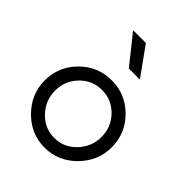

<svg xmlns="http://www.w3.org/2000/svg" viewBox="-199 -802 924 924"><g transform="rotate(45 263.0 -339.5)"><path d="M281 -545 165 -690H252L356 -545ZM35 -219Q35 -313 102 -380Q169 -447 263 -447Q357 -447 424 -380Q491 -313 491 -219Q491 -126 423.5 -57.5Q356 11 263 11Q170 11 102.5 -57.5Q35 -126 35 -219ZM105 -219Q105 -153 151 -104Q197 -55 263 -55Q329 -55 375 -104Q421 -153 421 -219Q421 -286 375 -333.5Q329 -381 263 -381Q197 -381 151 -333.5Q105 -286 105 -219Z"/></g></svg>

Font: Arcon
Style: Regular
Weight: 400
Designer: M. Zarth
Foundry: martin zarth - visuelle & digitale kommunikation
Version: Version 1.131;PS 001.131;hotconv 1.0.70;makeotf.lib2.5.58329